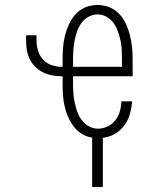

<svg xmlns="http://www.w3.org/2000/svg" viewBox="-20 -548 640 773"><path d="M351 205V6Q329 3 309.5 -9Q290 -21 276.5 -39Q263 -57 254 -78Q245 -99 240 -121Q235 -143 233.5 -165.5Q232 -188 232 -210V-241H229Q209 -241 190 -244.5Q171 -248 153.5 -256.5Q136 -265 122 -279Q108 -293 99.5 -310.5Q91 -328 88 -347Q85 -366 85 -386V-406H127V-386Q127 -365 133 -344.5Q139 -324 153 -308.5Q167 -293 187.5 -286Q208 -279 229 -279H232V-310Q232 -334 234 -358.5Q236 -383 242 -406.5Q248 -430 258.5 -452Q269 -474 285.5 -492Q302 -510 325 -519Q348 -528 373 -528Q397 -528 420 -519Q443 -510 460 -492Q477 -474 487 -452Q497 -430 503 -406.5Q509 -383 511.5 -358.5Q514 -334 514 -310V-241H274V-210Q274 -191 275.5 -172Q277 -153 281 -134Q285 -115 291.5 -97Q298 -79 309.5 -64Q321 -49 338 -39.5Q355 -30 374 -30Q395 -30 413.5 -39Q432 -48 444.5 -64Q457 -80 462.5 -99.5Q468 -119 469 -140H512Q510 -114 503 -89Q496 -64 480.5 -43Q465 -22 442.5 -9Q420 4 394 7V205ZM274 -279H471V-310Q471 -329 470 -348Q469 -367 465 -385.5Q461 -404 454.5 -422Q448 -440 437 -455.5Q426 -471 409 -480.5Q392 -490 373 -490Q354 -490 336.5 -480.5Q319 -471 308 -455.5Q297 -440 290.5 -422Q284 -404 280.5 -385.5Q277 -367 275.5 -348Q274 -329 274 -310Z"/></svg>

Font: Iosevka SS04 XLt Ex
Style: Regular
Weight: 200
Width: 7
Monospace: yes
Designer: Belleve Invis
Foundry: Belleve Invis
Version: Version 19.0.0; ttfautohint (v1.8.4)